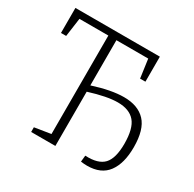

<svg xmlns="http://www.w3.org/2000/svg" viewBox="-154 -859 1041 1030"><g transform="rotate(30 367.0 -344.0)"><path d="M675 -204Q675 -104 634 -48.5Q593 7 507 7Q488 7 468 4L472 -35Q553 -31 587.5 -68Q622 -105 622 -195Q622 -289 587.5 -329.5Q553 -370 481 -370Q415 -370 307 -336V0H157V-29L257 -45V-655H78L62 -540H30V-695H553V-540H520L504 -655H307V-375Q418 -411 496 -411Q583 -411 629 -362Q675 -313 675 -204Z"/></g></svg>

Font: Bitter Pro Light
Style: Regular
Weight: 300
Designer: Sol Matas, and Bitter project Authors
Foundry: Sol Matas
Version: Version 1.010